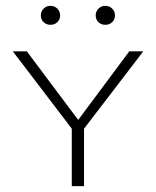

<svg xmlns="http://www.w3.org/2000/svg" viewBox="-20 -638 535 658"><path d="M120 -585Q120 -599 129.5 -608.5Q139 -618 153 -618Q167 -618 176.5 -608.5Q186 -599 186 -585Q186 -571 176.5 -562Q167 -553 153 -553Q139 -553 129.5 -562Q120 -571 120 -585ZM308 -585Q308 -599 317.5 -608.5Q327 -618 341 -618Q355 -618 364.5 -608.5Q374 -599 374 -585Q374 -571 364.5 -562Q355 -553 341 -553Q327 -553 317.5 -562Q308 -571 308 -585ZM268 -197V0H226V-197L24 -462H72L248 -227L423 -462H471Z"/></svg>

Font: Ysabeau SC Light
Style: Regular
Weight: 300
Designer: Christian Thalmann (Catharsis Fonts)
Version: Version 0.003